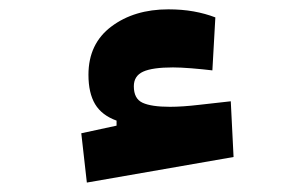

<svg xmlns="http://www.w3.org/2000/svg" viewBox="-20 -367 626 407"><path d="M164.1 20 152.3 -84.5 276.4 -111.3 273.4 -72.3 227.1 -81.5V-111.3Q195.8 -122.6 181.6 -146.2Q167.5 -169.9 167.5 -208.5Q167.5 -274.4 216.1 -310.8Q264.6 -347.2 336.9 -347.2Q365.7 -347.2 390.4 -342.8Q415 -338.4 436.5 -330.1L430.2 -217.8Q410.2 -220.2 386.2 -222.2Q362.3 -224.1 346.7 -224.1Q303.2 -224.1 283.4 -215.1Q263.7 -206.1 263.7 -184.1Q263.7 -157.7 282.2 -149.2Q300.8 -140.6 340.3 -140.6Q366.7 -140.6 402.3 -144.8Q438 -148.9 469.2 -152.3L475.1 -34.2Z"/></svg>

Font: Cascadia Code
Style: Regular
Weight: 400
Monospace: yes
Designer: Aaron Bell
Foundry: Saja Typeworks
Version: Version 2106.017